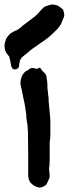

<svg xmlns="http://www.w3.org/2000/svg" viewBox="-52 -854 307 858"><path d="M126 -16Q123 -16 120 -16.5Q117 -17 114 -18Q97 -24 85 -37Q76 -48 74 -66V-166Q74 -189 73.5 -216Q73 -243 73 -254Q73 -259 73 -263.5Q73 -268 72 -272V-277Q72 -288 70.5 -298Q69 -308 67 -318Q67 -323 66 -325Q66 -339 64 -352Q62 -365 60 -378Q59 -387 57 -395.5Q55 -404 53 -413L47 -443Q46 -448 45 -453Q44 -458 43 -462Q38 -477 40 -493Q42 -503 45.5 -512.5Q49 -522 56 -529Q58 -531 60.5 -533.5Q63 -536 66 -537Q72 -539 80 -546Q84 -550 92 -550H97L113 -546Q116 -546 119 -549Q119 -550 120 -550Q121 -550 122 -551H124Q128 -551 129 -549Q131 -547 131 -546Q133 -542 135.5 -539.5Q138 -537 141 -534Q143 -532 145.5 -529Q148 -526 151 -524Q153 -521 155 -515Q157 -504 158.5 -492Q160 -480 160 -469Q160 -465 160 -460.5Q160 -456 161 -451Q162 -449 162 -446Q162 -443 162 -441Q163 -437 163 -432.5Q163 -428 164 -423Q164 -422 164.5 -420.5Q165 -419 165 -418Q165 -396 168 -375L171 -341Q172 -334 172.5 -326Q173 -318 173 -310V-248Q173 -243 172.5 -238Q172 -233 171 -228Q170 -221 170 -214.5Q170 -208 170 -201V-138Q170 -132 169.5 -126Q169 -120 169 -114Q166 -99 169 -82Q169 -77 170 -75Q170 -68 169.5 -62Q169 -56 165 -51L162 -43L156 -31Q156 -30 153 -27Q147 -23 140.5 -19.5Q134 -16 126 -16ZM11 -544Q4 -545 1 -553Q-4 -561 -4 -570Q-5 -576 -6 -582Q-7 -588 -9 -594Q-9 -598 -13 -604L-18 -610Q-32 -625 -32 -650Q-31 -664 -26 -676.5Q-21 -689 -11 -699Q-6 -704 -1 -707Q4 -710 9 -713Q14 -715 17.5 -717Q21 -719 25 -720Q27 -722 29 -723Q31 -724 32 -725Q37 -728 41 -731.5Q45 -735 49 -739Q63 -749 76.5 -759.5Q90 -770 103 -780Q117 -791 127 -804Q130 -808 133.5 -811.5Q137 -815 141 -819Q146 -824 154 -827L175 -833Q181 -835 184 -834Q185 -833 188 -833Q204 -833 219 -820Q227 -814 229 -812Q231 -810 233 -800Q235 -792 235 -787Q236 -784 234 -780Q234 -778 233 -776Q232 -774 231 -772L222 -750Q221 -747 219.5 -744.5Q218 -742 216 -740Q212 -733 206.5 -727Q201 -721 195 -715Q191 -711 185.5 -706Q180 -701 175 -696Q161 -683 146 -673Q137 -667 127.5 -660.5Q118 -654 109 -647Q107 -646 105 -644.5Q103 -643 101 -642Q96 -638 91.5 -635Q87 -632 82 -628Q75 -621 67 -615Q59 -609 51 -602Q39 -593 36 -578L33 -560Q32 -551 26 -547Q19 -543 11 -544Z"/></svg>

Font: Lacquer
Style: Regular
Weight: 400
Designer: Eli Block, Niki Polyocan
Version: Version 1.100